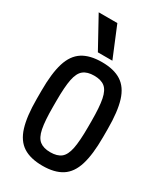

<svg xmlns="http://www.w3.org/2000/svg" viewBox="-243 -1097 1036 1204"><g transform="rotate(30 275.0 -495.0)"><path d="M275 10Q188 10 135 -24Q82 -58 58.5 -134Q35 -210 35 -335V-395Q35 -521 58.5 -596.5Q82 -672 135 -706Q188 -740 275 -740Q362 -740 415 -706Q468 -672 491.5 -596.5Q515 -521 515 -395V-335Q515 -210 491.5 -134Q468 -58 415 -24Q362 10 275 10ZM275 -88Q325 -88 352.5 -110Q380 -132 391 -187Q402 -242 402 -343V-388Q402 -488 391 -543Q380 -598 352.5 -620Q325 -642 275 -642Q226 -642 198 -620Q170 -598 159 -543Q148 -488 148 -388V-343Q148 -242 159 -187Q170 -132 198 -110Q226 -88 275 -88ZM221 -780 100 -1000H235L326 -780Z"/></g></svg>

Font: M PLUS Code Latin SemiExpanded Medium
Style: Regular
Weight: 500
Width: 6
Designer: Coji Morishita
Foundry: UNDERFOREST DESIGN
Version: Version 1.002; ttfautohint (v1.8.3)